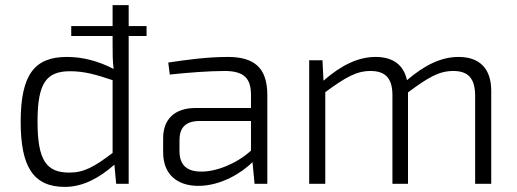

<svg xmlns="http://www.w3.org/2000/svg" viewBox="-20 -720 2024 752"><path d="M554 -579V-618H484V-700H421V-618H259V-579H421V-545C421 -510 421 -483 425 -450C365 -481 304 -497 242 -497C117 -497 61 -430 61 -243C61 -69 109 12 234 12C306 12 370 -24 428 -75L435 0H484V-579ZM421 -121C350 -67 309 -44 252 -44C162 -44 127 -91 127 -244C127 -396 162 -441 255 -441C310 -441 356 -428 421 -406Z M645 -428C719 -436 802 -442 860 -442C940 -442 963 -409 963 -348V-297H746C665 -297 619 -254 619 -179V-123C619 -38 673 8 757 8C847 8 929 -45 969 -85L977 0H1027V-348C1027 -459 971 -497 872 -497C790 -497 705 -485 639 -475ZM683 -171C683 -218 705 -244 756 -246H963V-130C906 -78 825 -47 768 -48C711 -48 683 -74 683 -129Z M1243 -484H1191V0H1254V-359C1333 -417 1376 -442 1431 -442C1488 -442 1517 -415 1517 -347V0H1578V-358C1656 -416 1699 -442 1755 -442C1814 -442 1840 -413 1841 -347V0H1904V-364C1904 -451 1859 -497 1776 -497C1709 -497 1644 -466 1574 -406C1561 -466 1519 -497 1451 -497C1383 -497 1317 -465 1247 -404Z"/></svg>

Font: SnT
Style: Regular
Weight: 300
Designer: Natanael Gama
Version: Version 1.001;PS 001.001;hotconv 1.0.70;makeotf.lib2.5.58329